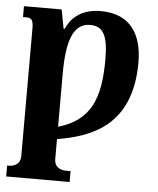

<svg xmlns="http://www.w3.org/2000/svg" viewBox="-62 -777 881 1070"><g transform="rotate(5 378.5 -242.0)"><path d="M368 240V179H340C322 179 277 172 277 119V8C460 -23 692 -98 692 -457C692 -608 628 -724 459 -724C343 -724 290 -663 266 -608H260L240 -714H29V-653H31C64 -653 87 -658 87 -598V119C87 172 41 179 24 179H13V240ZM277 -357C277 -536 309 -642 406 -642C480 -642 507 -589 507 -457C507 -236 455 -113 277 -61Z"/></g></svg>

Font: UArctic Serif Black
Style: Regular
Weight: 900
Designer: Customization by Puisto advertising & original work Monotype Design Team
Foundry: Monotype Imaging Inc.
Version: Version 2.004